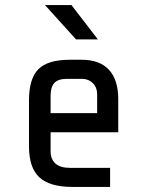

<svg xmlns="http://www.w3.org/2000/svg" viewBox="-20 -735 580 755"><path d="M261 -715 365 -580H279L157 -715ZM94 -160V-340Q94 -426 131 -463Q168 -500 254 -500H301Q372 -500 408.5 -460.5Q445 -421 445 -345V-215H179V-140Q179 -109 198 -92Q217 -75 254 -75H413V0H264Q176 0 135 -37.5Q94 -75 94 -160ZM362 -365Q362 -391 345 -408Q328 -425 302 -425H244Q208 -425 193.5 -408.5Q179 -392 179 -360V-290H362Z"/></svg>

Font: Share Tech Mono
Style: Regular
Weight: 400
Designer: Ralph Oliver du Carrois
Foundry: Ralph Oliver du Carrois
Version: Version 1.003